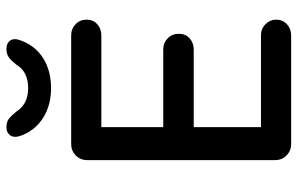

<svg xmlns="http://www.w3.org/2000/svg" viewBox="-188 -758 946 611"><g transform="rotate(-90 285.5 -453.0)"><path d="M132 -700H478Q499 -700 513.5 -686Q528 -672 528 -651Q528 -630 513.5 -617Q499 -604 478 -604H176L186 -621V-397L177 -407H433Q454 -407 468.5 -393Q483 -379 483 -357Q483 -336 468.5 -323Q454 -310 433 -310H179L186 -319V-88L179 -96H478Q499 -96 513.5 -81.5Q528 -67 528 -48Q528 -27 513.5 -13.5Q499 0 478 0H132Q111 0 96 -14.5Q81 -29 81 -51V-649Q81 -671 96 -685.5Q111 -700 132 -700ZM310 -764Q256 -764 216 -789Q176 -814 159 -859Q151 -881 159.5 -893.5Q168 -906 185 -906Q203 -906 213 -898Q223 -890 235 -875Q246 -857 264.5 -847Q283 -837 310 -837Q363 -837 385 -875Q397 -890 407.5 -898Q418 -906 435 -906Q453 -906 461.5 -894Q470 -882 462 -861Q445 -814 405 -789Q365 -764 310 -764Z"/></g></svg>

Font: Quicksand SemiBold
Style: Regular
Weight: 600
Designer: Andrew Paglinawan
Foundry: Andrew Paglinawan
Version: Version 3.006